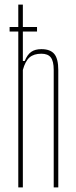

<svg xmlns="http://www.w3.org/2000/svg" viewBox="-20 -820 333 840"><path d="M60 0V-800H80V-553H88Q99.5 -581 116.5 -593Q133.5 -605 161 -605Q200 -605 217.5 -584Q235 -563 235 -514V0H215V-514Q215 -552.5 202.2 -568.8Q189.5 -585 161 -585Q128 -585 109.2 -568.8Q90.5 -552.5 80 -514V0ZM22 -702H142V-682H22Z"/></svg>

Font: Big Shoulders Display SC Thin
Style: Regular
Weight: 100
Designer: Patric King
Foundry: XO Type Co
Version: Version 2.002